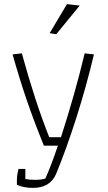

<svg xmlns="http://www.w3.org/2000/svg" viewBox="-20 -729 522 932"><path d="M221 -568 305 -709 367 -702 253 -563ZM62 168V146Q62 121 70 91H103V140Q123 144 152 144Q178 144 200 138Q229 74 261 -22H193Q144 -143 109.5 -244Q75 -345 41 -465L86 -470Q151 -233 219 -63H276Q344 -273 391 -470L436 -465Q399 -309 350.5 -157Q302 -5 252 116Q223 183 140 183Q94 183 62 168Z"/></svg>

Font: Athiti Light
Style: Regular
Weight: 300
Designer: CadsonDemak Team
Foundry: CadsonDemak
Version: Version 1.032